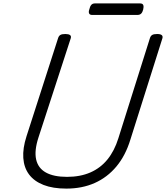

<svg xmlns="http://www.w3.org/2000/svg" viewBox="-20 -1090 976 1129"><path d="M370 19Q291 19 236 -2.5Q181 -24 151 -64Q121 -104 117 -161Q113 -218 136 -289L322 -867Q326 -879 335 -884.5Q344 -890 364 -890Q383 -890 391.5 -884Q400 -878 396 -865L206 -281Q181 -204 192.5 -152.5Q204 -101 250 -75.5Q296 -50 374 -50Q452 -50 511.5 -76Q571 -102 612 -152.5Q653 -203 676 -277L862 -867Q866 -879 875 -884.5Q884 -890 904 -890Q942 -890 935 -865L747 -270Q718 -175 664.5 -111Q611 -47 537 -14Q463 19 370 19ZM523 -1002Q508 -1002 504 -1011Q500 -1020 505 -1034Q509 -1052 516.5 -1061Q524 -1070 539 -1070H803Q819 -1070 822.5 -1060Q826 -1050 822 -1034Q818 -1018 810 -1010Q802 -1002 787 -1002Z"/></svg>

Font: Playwrite DK Loopet Light
Style: Regular
Weight: 300
Version: Version 1.003